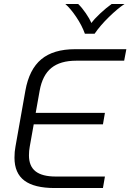

<svg xmlns="http://www.w3.org/2000/svg" viewBox="-20 -948 657 968"><path d="M53 -153Q53 -184 58 -209L108 -491Q127 -598 188 -649Q249 -700 359 -700H617L606 -642H364Q284 -642 239 -605.5Q194 -569 180 -491L160 -379H509L499 -321H150L130 -209Q126 -188 126 -165Q126 -110 159.5 -84Q193 -58 261 -58H509L499 0H256Q153 0 103 -37.5Q53 -75 53 -153ZM309 -928H374Q393 -910 412.5 -881.5Q432 -853 441 -832Q454 -851 485 -880Q516 -909 543 -928H608Q573 -905 529 -862Q485 -819 457 -778H408Q393 -820 364 -863Q335 -906 309 -928Z"/></svg>

Font: KoHo
Style: Italic
Weight: 400
Italic angle: -10°
Designer: Cadson Demak & Katatrad Team
Foundry: Cadson Demak Co.,Ltd.
Version: Version 1.000